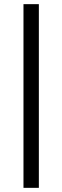

<svg xmlns="http://www.w3.org/2000/svg" viewBox="-20 -724 300 924"><path d="M93 -704H167V180H93Z"/></svg>

Font: Changa Medium
Style: Regular
Weight: 500
Designer: Eduardo Rodriguez Tunni
Foundry: Eduardo Rodriguez Tunni
Version: Version 3.003